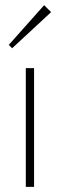

<svg xmlns="http://www.w3.org/2000/svg" viewBox="-20 -724 232 744"><path d="M80 0V-460H112V0ZM27 -537 14 -550 151 -704 178 -677Z"/></svg>

Font: Outfit Thin
Style: Regular
Weight: 100
Designer: Rodrigo Fuenzalida
Foundry: fragTYPE
Version: Version 1.100;gftools[0.9.27]